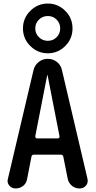

<svg xmlns="http://www.w3.org/2000/svg" viewBox="-20 -1062 540 1082"><path d="M199.2 -852.5Q219.7 -832 249.5 -832Q279.3 -832 299.3 -852.5Q319.3 -873 319.3 -901.9Q319.3 -930.7 299.3 -951.2Q279.3 -971.7 249.5 -971.7Q219.7 -971.7 199.2 -951.2Q178.7 -930.7 178.7 -901.9Q178.7 -873 199.2 -852.5ZM150.9 -1001Q192.4 -1042 249.5 -1042Q306.6 -1042 347.7 -1001Q388.7 -960 388.7 -901.9Q388.7 -843.8 347.7 -802.7Q306.6 -761.7 249.5 -761.7Q192.4 -761.7 150.9 -802.7Q109.4 -843.8 109.4 -901.9Q109.4 -960 150.9 -1001ZM246.1 -638.7 178.7 -293.9Q178.7 -289.1 181.2 -285.6Q183.6 -282.2 188.5 -282.2H305.7Q310.5 -282.2 313.5 -285.6Q316.4 -289.1 315.4 -293.9L248 -638.7Q248 -639.6 247.1 -639.6Q246.1 -639.6 246.1 -638.7ZM67.4 0Q45.9 0 32.2 -16.6Q18.6 -33.2 24.4 -53.7L168.9 -667Q175.8 -695.3 198.2 -712.9Q220.7 -730.5 249.5 -730.5Q278.3 -730.5 300.8 -712.9Q323.2 -695.3 329.1 -667L472.7 -55.7Q478.5 -33.2 464.8 -16.6Q451.2 0 428.7 0Q403.3 0 384.8 -15.6Q366.2 -31.2 361.3 -55.7L336.9 -178.7Q335 -189.5 323.2 -190.4H170.9Q159.2 -190.4 157.2 -178.7L132.8 -53.7Q128.9 -29.3 110.8 -14.6Q92.8 0 67.4 0Z"/></svg>

Font: Rounded-X Mgen+ 2m medium
Style: Regular
Weight: 500
Designer: [Source Han Sans]
Ryoko NISHIZUKA  (kana & ideographs); Paul D. Hunt (Latin, Greek & Cyrillic); Wenlong ZHANG  (bopomofo
Version: Version 1.059.20150602